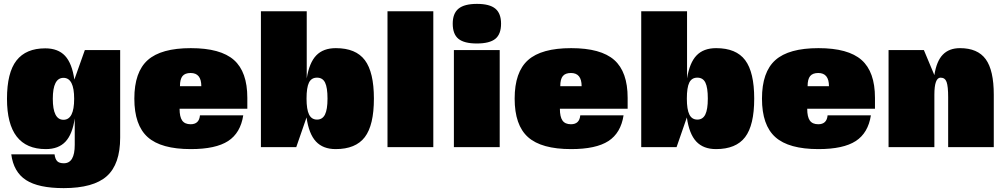

<svg xmlns="http://www.w3.org/2000/svg" viewBox="-20 -758 5179 989"><path d="M216 10Q16 10 16 -249Q16 -384 65 -446.5Q114 -509 213 -509Q279 -509 315 -470.5Q351 -432 363 -348L417 -500H599V-49Q599 88 530 149.5Q461 211 308 211Q178 211 114 169.5Q50 128 38 37H261Q264 61 274.5 72Q285 83 309 83Q365 83 365 -12V-148Q353 -66 317 -28Q281 10 216 10ZM252 -249Q252 -141 307 -141Q362 -141 362 -249Q362 -357 307 -357Q252 -357 252 -249Z M1254 -198H905Q905 -156 918.5 -137Q932 -118 962 -118Q1006 -118 1010 -164H1233Q1219 -73 1155 -31.5Q1091 10 963 10Q810 10 741 -51.5Q672 -113 672 -250Q672 -387 741 -448.5Q810 -510 963 -510Q1116 -510 1185 -449Q1254 -388 1254 -254ZM962 -382Q933 -382 920 -366Q907 -350 907 -314H1017Q1017 -382 962 -382Z M1709 10Q1644 10 1607.5 -29Q1571 -68 1559 -153L1506 0H1324V-700H1560V-354Q1573 -435 1609 -472.5Q1645 -510 1710 -510Q1813 -510 1859.5 -448Q1906 -386 1906 -250Q1906 -113 1859 -51.5Q1812 10 1709 10ZM1667 -250Q1667 -307 1654.5 -332.5Q1642 -358 1613 -358Q1584 -358 1571.5 -332.5Q1559 -307 1559 -250Q1559 -194 1572 -168Q1585 -142 1613 -142Q1641 -142 1654 -168Q1667 -194 1667 -250Z M1976 0V-700H2212V0Z M2554 0H2318V-500H2554ZM2312 -636Q2312 -689 2342 -713.5Q2372 -738 2437 -738Q2502 -738 2531.5 -713.5Q2561 -689 2561 -636Q2561 -582 2531.5 -558Q2502 -534 2436 -534Q2371 -534 2341.5 -558Q2312 -582 2312 -636Z M3213 -198H2864Q2864 -156 2877.5 -137Q2891 -118 2921 -118Q2965 -118 2969 -164H3192Q3178 -73 3114 -31.5Q3050 10 2922 10Q2769 10 2700 -51.5Q2631 -113 2631 -250Q2631 -387 2700 -448.5Q2769 -510 2922 -510Q3075 -510 3144 -449Q3213 -388 3213 -254ZM2921 -382Q2892 -382 2879 -366Q2866 -350 2866 -314H2976Q2976 -382 2921 -382Z M3668 10Q3603 10 3566.5 -29Q3530 -68 3518 -153L3465 0H3283V-700H3519V-354Q3532 -435 3568 -472.5Q3604 -510 3669 -510Q3772 -510 3818.5 -448Q3865 -386 3865 -250Q3865 -113 3818 -51.5Q3771 10 3668 10ZM3626 -250Q3626 -307 3613.5 -332.5Q3601 -358 3572 -358Q3543 -358 3530.5 -332.5Q3518 -307 3518 -250Q3518 -194 3531 -168Q3544 -142 3572 -142Q3600 -142 3613 -168Q3626 -194 3626 -250Z M4487 -198H4138Q4138 -156 4151.5 -137Q4165 -118 4195 -118Q4239 -118 4243 -164H4466Q4452 -73 4388 -31.5Q4324 10 4196 10Q4043 10 3974 -51.5Q3905 -113 3905 -250Q3905 -387 3974 -448.5Q4043 -510 4196 -510Q4349 -510 4418 -449Q4487 -388 4487 -254ZM4195 -382Q4166 -382 4153 -366Q4140 -350 4140 -314H4250Q4250 -382 4195 -382Z M4739 -500 4793 -371Q4804 -443 4836.5 -476.5Q4869 -510 4925 -510Q5016 -510 5057.5 -453Q5099 -396 5099 -270V0H4864V-258Q4864 -313 4856 -335.5Q4848 -358 4825 -358Q4793 -358 4793 -270V0H4557V-500Z"/></svg>

Font: Fivo Sans Modern ExtBlk
Style: Regular
Weight: 950
Designer: Alexander Slobzheninov
Foundry: Alexander Slobzheninov
Version: 1.0